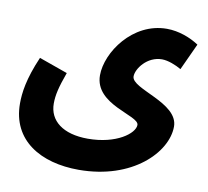

<svg xmlns="http://www.w3.org/2000/svg" viewBox="-79 -575 970 894"><g transform="rotate(10 405.5 -128.0)"><path d="M26 -26C26 149 169 231 348 231C603 231 751 77 751 -44C751 -158 525 -182 525 -242C525 -278 572 -343 642 -343C671 -343 708 -328 734 -313L792 -439C753 -465 697 -487 640 -487C478 -487 370 -328 370 -220C370 -80 582 -68 582 -22C582 18 500 81 365 81C247 81 181 28 181 -53C181 -93 190 -131 216 -203L81 -251C34 -143 26 -75 26 -26Z"/></g></svg>

Font: Noto Sans Arabic UI SemiCondensed Extra
Style: Regular
Weight: 800
Width: 4
Designer: Nadine Chahine - Monotype Design Team
Foundry: Monotype Imaging Inc.
Version: Version 1.900